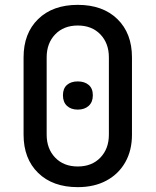

<svg xmlns="http://www.w3.org/2000/svg" viewBox="-20 -760 640 790"><path d="M300 10Q197 10 137 -48.5Q77 -107 77 -206V-524Q77 -623 137 -681.5Q197 -740 300 -740Q403 -740 463 -681.5Q523 -623 523 -524V-206Q523 -141 495.5 -92.5Q468 -44 418 -17Q368 10 300 10ZM300 -75Q358 -75 393 -111.5Q428 -148 428 -206V-524Q428 -582 393 -618.5Q358 -655 300 -655Q242 -655 207 -618.5Q172 -582 172 -524V-206Q172 -148 207 -111.5Q242 -75 300 -75ZM300 -309Q272 -309 255.5 -324.5Q239 -340 239 -368Q239 -396 255.5 -410.5Q272 -425 300 -425Q328 -425 345 -410.5Q362 -396 362 -368Q362 -340 345 -324.5Q328 -309 300 -309Z"/></svg>

Font: JetBrainsMono NFM Medium
Style: Regular
Weight: 500
Monospace: yes
Designer: Philipp Nurullin, Konstantin Bulenkov
Foundry: JetBrains
Version: Version 2.304; ttfautohint (v1.8.4.7-5d5b);Nerd Fonts 3.3.0